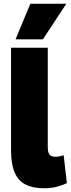

<svg xmlns="http://www.w3.org/2000/svg" viewBox="-20 -995 377 1025"><path d="M235 -740V-210Q235 -189 240 -177.5Q245 -166 254.5 -162Q264 -158 276 -158Q285 -158 295.5 -160Q306 -162 320 -166L337 -17Q314 -6 283 2Q252 10 215 10Q156 10 117 -9.5Q78 -29 58.5 -73.5Q39 -118 39 -191V-740ZM63 -785 142 -975H334L209 -785Z"/></svg>

Font: Georama ExtraCondensed Thin ExtraBold
Style: Regular
Weight: 800
Version: Version 1.001